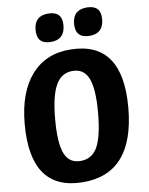

<svg xmlns="http://www.w3.org/2000/svg" viewBox="-65 -1057 879 1130"><g transform="rotate(-5 374.5 -492.5)"><path d="M345 -912Q345 -827 262 -821Q179 -815 179 -900Q179 -983 262 -989Q345 -995 345 -912ZM575 -928Q575 -843 492 -837Q408 -831 408 -916Q408 -999 492 -1005Q575 -1011 575 -928ZM683 -397Q683 -4 375 18Q67 40 67 -353Q67 -542 148 -650Q228 -757 375 -767Q683 -789 683 -397ZM280 -573Q248 -508 248 -366Q248 -221 280 -160Q310 -103 375 -108Q442 -113 472 -174Q503 -239 503 -384Q503 -526 471 -587Q441 -645 375 -640Q310 -635 280 -573Z"/></g></svg>

Font: Xiangcui Wave Sans Xiangcui Wave Sans
Style: Regular
Weight: 800
Width: 3
Version: Version 0.920;March 28, 2024;FontCreator 14.0.0.2814 64-bit